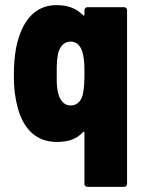

<svg xmlns="http://www.w3.org/2000/svg" viewBox="-20 -545 555 748"><path d="M309 -505V-488C309 -484 306 -483 303 -486C276 -515 239 -525 200 -525C114 -525 64 -461 43 -360C37 -327 34 -294 34 -251C34 -208 37 -183 43 -151C62 -53 113 8 201 8C240 8 276 0 303 -30C306 -33 309 -32 309 -28V171C309 178 314 183 321 183H463C470 183 475 178 475 171V-505C475 -512 470 -517 463 -517H321C314 -517 309 -512 309 -505ZM304 -184C299 -154 282 -134 255 -134C230 -134 213 -154 206 -184C202 -201 201 -219 201 -238C201 -269 200 -302 205 -330C211 -362 228 -383 255 -383C282 -383 298 -362 304 -330C309 -308 309 -283 309 -258C309 -232 308 -207 304 -184Z"/></svg>

Font: Barlow Semi Condensed ExtraBold
Style: Regular
Weight: 800
Width: 4
Designer: Jeremy Tribby
Foundry: Tribby Type
Version: Version 1.422;hotconv 1.0.109;makeotfexe 2.5.65596